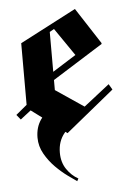

<svg xmlns="http://www.w3.org/2000/svg" viewBox="-47 -464 450 680"><g transform="rotate(-5 177.5 -124.0)"><path d="M200 180.8Q189.2 173.3 168.3 158.3Q147.5 143.3 125.8 121.7Q104.2 100 88.8 72.9Q73.3 45.8 73.3 15Q73.3 -21.7 92.1 -48.8Q110.8 -75.8 135 -90.8L225 -31.7Q194.2 -21.7 170.8 6.2Q147.5 34.2 147.5 75Q147.5 109.2 164.2 133.8Q180.8 158.3 205 171.7ZM20 -54.2 5.8 -71.7 45 -104.2V-323.3L245 -427.5L328.3 -299.2V-295.8L149.2 -183.3V-147.5L249.2 -80L340.8 -151.7L352.5 -131.7L180.8 8.3L57.5 -83.3ZM149.2 -354.2V-212.5L232.5 -265L165 -363.3Z"/></g></svg>

Font: Manufacturing Consent
Style: Regular
Weight: 400
Version: Version 3.000; ttfautohint (v1.8.4.7-5d5b)